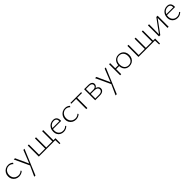

<svg xmlns="http://www.w3.org/2000/svg" viewBox="650 -2580 5034 5034"><g transform="rotate(-45 3167.0 -63.5)"><path d="M252 6Q192 6 145.5 -20.5Q99 -47 72 -93.5Q45 -140 45 -200Q45 -262 73 -311Q101 -360 148.5 -388Q196 -416 257 -416Q298 -416 332 -402.5Q366 -389 392 -364L373 -332Q349 -357 318.5 -371Q288 -385 252 -385Q204 -385 167 -360.5Q130 -336 109.5 -295.5Q89 -255 89 -204Q89 -151 111.5 -111Q134 -71 173 -49Q212 -27 261 -27Q297 -27 328.5 -40.5Q360 -54 384 -78L400 -54Q381 -33 356 -20Q331 -7 305 -0.5Q279 6 252 6Z M663 16 465 -411H511L684 -32ZM821 -411H863L570 289H525L665 -19Z M1534 0V-32H1633L1615 0ZM1598 152 1592 -32H1633L1630 152ZM1002 0V-32H1270V0ZM983 0V-410H1023V0ZM1516 0V-410H1556V0ZM1268 0V-32H1536V0ZM1249 0V-410H1289V0Z M1907 6Q1849 6 1805 -18.5Q1761 -43 1736 -87Q1711 -131 1711 -191Q1711 -259 1738.5 -309.5Q1766 -360 1813.5 -388Q1861 -416 1921 -416Q1991 -416 2025 -377.5Q2059 -339 2059 -271Q2059 -265 2059 -259Q2059 -253 2058 -247H2022V-271Q2022 -329 1996.5 -357Q1971 -385 1919 -385Q1870 -385 1832 -361.5Q1794 -338 1772.5 -296Q1751 -254 1751 -196Q1751 -119 1796.5 -73Q1842 -27 1914 -27Q1949 -27 1981 -40Q2013 -53 2043 -81L2061 -58Q2035 -34 2009.5 -20Q1984 -6 1959 0Q1934 6 1907 6ZM1740 -247 1746 -276H2051V-247Z M2362 6Q2302 6 2255.5 -20.5Q2209 -47 2182 -93.5Q2155 -140 2155 -200Q2155 -262 2183 -311Q2211 -360 2258.5 -388Q2306 -416 2367 -416Q2408 -416 2442 -402.5Q2476 -389 2502 -364L2483 -332Q2459 -357 2428.5 -371Q2398 -385 2362 -385Q2314 -385 2277 -360.5Q2240 -336 2219.5 -295.5Q2199 -255 2199 -204Q2199 -151 2221.5 -111Q2244 -71 2283 -49Q2322 -27 2371 -27Q2407 -27 2438.5 -40.5Q2470 -54 2494 -78L2510 -54Q2491 -33 2466 -20Q2441 -7 2415 -0.5Q2389 6 2362 6Z M2743 0V-410H2784V0ZM2565 -378V-410H2962V-378Z M3072 0V-410H3233Q3295 -410 3331 -383.5Q3367 -357 3367 -312Q3367 -280 3350 -255Q3333 -230 3303 -216Q3273 -202 3231 -202L3237 -226Q3313 -226 3357 -196Q3401 -166 3401 -113Q3401 -61 3360 -30.5Q3319 0 3246 0ZM3109 -30H3248Q3303 -30 3333 -52.5Q3363 -75 3363 -113Q3363 -153 3329 -176Q3295 -199 3230 -199H3097V-229H3235Q3280 -229 3305.5 -250Q3331 -271 3331 -307Q3331 -339 3305 -359Q3279 -379 3229 -379H3109Z M3678 16 3480 -411H3526L3699 -32ZM3836 -411H3878L3585 289H3540L3680 -19Z M3998 0V-410H4038V0ZM4017 -189V-221H4168V-189ZM4339 6Q4282 6 4239 -20Q4196 -46 4172.5 -93Q4149 -140 4149 -202Q4149 -266 4174 -314.5Q4199 -363 4244 -389.5Q4289 -416 4349 -416Q4407 -416 4451.5 -390Q4496 -364 4521 -318Q4546 -272 4546 -209Q4546 -145 4519.5 -96.5Q4493 -48 4446.5 -21Q4400 6 4339 6ZM4343 -26Q4393 -26 4429 -49Q4465 -72 4484 -113Q4503 -154 4503 -207Q4503 -289 4459 -337Q4415 -385 4343 -385Q4271 -385 4229.5 -335Q4188 -285 4188 -205Q4188 -122 4231 -74Q4274 -26 4343 -26Z M5229 0V-32H5328L5310 0ZM5293 152 5287 -32H5328L5325 152ZM4697 0V-32H4965V0ZM4678 0V-410H4718V0ZM5211 0V-410H5251V0ZM4963 0V-32H5231V0ZM4944 0V-410H4984V0Z M5755 0 5758 -410H5797V0ZM5439 0V-410H5480L5477 0ZM5463 0V-19L5750 -410H5774V-391L5487 0Z M6131 6Q6073 6 6029 -18.5Q5985 -43 5960 -87Q5935 -131 5935 -191Q5935 -259 5962.5 -309.5Q5990 -360 6037.5 -388Q6085 -416 6145 -416Q6215 -416 6249 -377.5Q6283 -339 6283 -271Q6283 -265 6283 -259Q6283 -253 6282 -247H6246V-271Q6246 -329 6220.5 -357Q6195 -385 6143 -385Q6094 -385 6056 -361.5Q6018 -338 5996.5 -296Q5975 -254 5975 -196Q5975 -119 6020.5 -73Q6066 -27 6138 -27Q6173 -27 6205 -40Q6237 -53 6267 -81L6285 -58Q6259 -34 6233.5 -20Q6208 -6 6183 0Q6158 6 6131 6ZM5964 -247 5970 -276H6275V-247Z"/></g></svg>

Font: Ysabeau ExtraLight
Style: Regular
Weight: 250
Designer: Christian Thalmann (Catharsis Fonts)
Version: Version 2.002